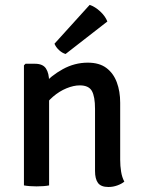

<svg xmlns="http://www.w3.org/2000/svg" viewBox="-20 -759 586 786"><path d="M123 -498Q155.5 -498 168.2 -478.5Q181 -459 181 -424.5V0Q171 2 157.5 3Q144 4 130 4Q116 4 102.5 3Q89 2 78 0V-491.5L84.5 -498ZM472 -105.5Q472 -79.5 475.8 -56.2Q479.5 -33 489 -15.5Q477.5 -6 460 0.2Q442.5 6.5 424 6.5Q393.5 6.5 381.2 -10Q369 -26.5 369 -59V-313.5Q369 -364 356 -386.8Q343 -409.5 306.5 -409.5Q281.5 -409.5 252.2 -397.5Q223 -385.5 197 -363.2Q171 -341 155 -311.5V-410.5Q188.5 -449 237 -475.8Q285.5 -502.5 339.5 -502.5Q386.5 -502.5 415.5 -480.8Q444.5 -459 458.2 -422Q472 -385 472 -338.5ZM347 -739Q369.5 -731.5 390.2 -712.2Q411 -693 419.5 -671L248.5 -538Q234.5 -542 221.8 -553.8Q209 -565.5 203 -580Z"/></svg>

Font: Signika
Style: Regular
Weight: 400
Designer: Anna Giedry
Foundry: Anna Giedry
Version: Version 2.001